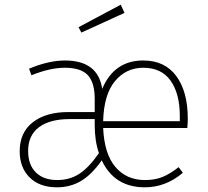

<svg xmlns="http://www.w3.org/2000/svg" viewBox="-20 -789 886 819"><path d="M511 -734 327 -650 315 -673 495 -769ZM781 -283Q781 -261 779 -243H420Q425 -132 472.5 -76.5Q520 -21 598 -21Q641 -21 673 -34Q705 -47 742 -76L760 -52Q687 10 598 10Q468 10 414 -105Q371 -44 325.5 -17Q280 10 223 10Q149 10 106.5 -32Q64 -74 64 -144Q64 -224 120 -267.5Q176 -311 271 -311H384V-368Q384 -436 355 -468Q326 -500 256 -500Q194 -500 114 -468L104 -496Q188 -531 257 -531Q398 -531 416 -410Q467 -531 591 -531Q683 -531 732 -464.5Q781 -398 781 -283ZM747 -272V-295Q747 -389 708 -444.5Q669 -500 591 -500Q518 -500 470.5 -443Q423 -386 420 -272ZM224 -21Q278 -21 319 -48Q360 -75 402 -136Q384 -187 384 -256V-281H277Q193 -281 146.5 -246.5Q100 -212 100 -145Q100 -86 133 -53.5Q166 -21 224 -21Z"/></svg>

Font: Fira Sans UltraLight
Style: Regular
Weight: 200
Designer: Carrois Corporate & Edenspiekermann AG
Foundry: Carrois Corporate GbR & Edenspiekermann AG
Version: Version 4.106;PS 004.106;hotconv 1.0.70;makeotf.lib2.5.58329